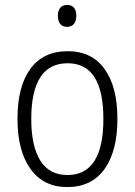

<svg xmlns="http://www.w3.org/2000/svg" viewBox="-20 -750 547 780"><path d="M253 10Q157 10 104 -63.5Q51 -137 51 -267Q51 -399 103.5 -470.5Q156 -542 255 -542Q353 -542 405 -469.5Q457 -397 457 -267Q457 -136 404.5 -63Q352 10 253 10ZM254 -39Q400 -39 400 -267Q400 -493 255 -493Q180 -493 143.5 -435.5Q107 -378 107 -267Q107 -157 143.5 -98Q180 -39 254 -39ZM290 -686Q290 -665 280.5 -653Q271 -641 252 -641Q234 -641 224.5 -653Q215 -665 215 -686Q215 -707 225 -718.5Q235 -730 253 -730Q271 -730 280.5 -718.5Q290 -707 290 -686Z"/></svg>

Font: Noto Sans UI NarrowLight
Style: Regular
Weight: 300
Width: 4
Designer: Monotype Design Team
Foundry: Monotype Imaging Inc.
Version: Version 1.001